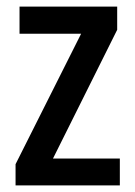

<svg xmlns="http://www.w3.org/2000/svg" viewBox="-20 -560 407 580"><path d="M342 0V-81H140L334 -470V-540H39V-458H225L27 -64V0Z"/></svg>

Font: Noto Sans Devanagari Condensed Medium
Style: Regular
Weight: 500
Width: 3
Designer: Jelle Bosma - Monotype Design Team
Foundry: Monotype Imaging Inc.
Version: Version 2.004